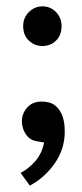

<svg xmlns="http://www.w3.org/2000/svg" viewBox="-20 -437 259 605"><path d="M53 -355Q53 -381 71 -399Q89 -417 114 -417Q139 -417 156.5 -399Q174 -381 174 -355Q174 -326 156.5 -309Q139 -292 114 -292Q89 -292 71 -309Q53 -326 53 -355ZM101 9Q75 6 62 -13Q49 -32 49 -55Q49 -79 65.5 -98Q82 -117 112 -117Q124 -117 136.5 -113.5Q149 -110 159.5 -99.5Q170 -89 177 -70.5Q184 -52 184 -22Q184 32 153 77Q122 122 74 148L45 108Q71 94 91.5 70.5Q112 47 119 12Z"/></svg>

Font: Mukta Vaani
Style: Regular
Weight: 400
Designer: Noopur Datye, Girish Dalvi, Yashodeep Gholap, Pallavi Karambelkar
Foundry: Ek Type
Version: Version 2.538;PS 1.000;hotconv 16.6.51;makeotf.lib2.5.65220;